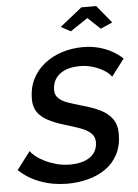

<svg xmlns="http://www.w3.org/2000/svg" viewBox="-78 -975 740 1029"><g transform="rotate(-5 292.0 -460.5)"><path d="M243 7Q167 7 99.5 -17.5Q32 -42 -17 -89L56 -185Q64 -172 83 -156.5Q102 -141 130 -127Q158 -113 192.5 -103.5Q227 -94 266 -94Q313 -94 346 -107Q379 -120 396.5 -144Q414 -168 414 -202Q414 -231 394 -250Q374 -269 338.5 -282Q303 -295 255 -309Q202 -325 165.5 -344.5Q129 -364 110.5 -392Q92 -420 92 -461Q92 -521 115.5 -568Q139 -615 180.5 -648Q222 -681 275.5 -698Q329 -715 388 -715Q434 -715 473.5 -704.5Q513 -694 545 -676Q577 -658 601 -635L531 -543Q525 -554 509.5 -566.5Q494 -579 471.5 -590Q449 -601 421.5 -608Q394 -615 364 -615Q314 -615 281 -600Q248 -585 231.5 -559Q215 -533 215 -499Q215 -473 231.5 -456Q248 -439 279.5 -427.5Q311 -416 357 -403Q413 -388 453.5 -368Q494 -348 517 -316.5Q540 -285 540 -236Q540 -173 516 -126.5Q492 -80 450 -50.5Q408 -21 354.5 -7Q301 7 243 7ZM280 -833 399 -928H479L557 -833L493 -805L426 -868L332 -805Z"/></g></svg>

Font: Raleway Thin SemiBold
Style: Italic
Weight: 600
Italic angle: -12°
Version: Version 4.026